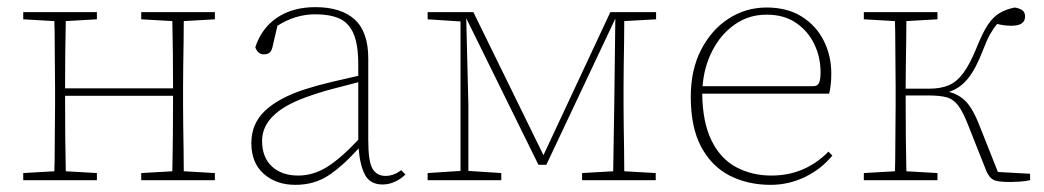

<svg xmlns="http://www.w3.org/2000/svg" viewBox="-20 -504 2920 537"><path d="M375 -450V-470H581V-450L494 -445Q494 -419 493.5 -386Q493 -353 492.5 -319.5Q492 -286 492 -260V-210Q492 -184 492.5 -151Q493 -118 493.5 -84.5Q494 -51 494 -25L581 -20V0H375V-20L462 -25Q463 -64 463.5 -122.5Q464 -181 464 -236H162Q162 -178 162.5 -120.5Q163 -63 164 -25L251 -20V0H45V-20L132 -25Q133 -51 133 -84.5Q133 -118 133.5 -151Q134 -184 134 -210V-260Q134 -286 133.5 -319.5Q133 -353 133 -386Q133 -419 132 -445L45 -450V-470H251V-450L164 -445Q163 -408 162.5 -354.5Q162 -301 162 -257H464Q464 -301 463.5 -354.5Q463 -408 462 -445Z M1050 12Q1016 12 1001.5 -14Q987 -40 983 -89Q937 -38 897.5 -12.5Q858 13 806 13Q753 13 718 -17.5Q683 -48 683 -104Q683 -158 721 -194Q759 -230 832 -254Q870 -266 908.5 -275Q947 -284 982 -292V-324Q982 -380 968.5 -410.5Q955 -441 928.5 -452.5Q902 -464 862 -464Q806 -464 756 -432L742 -372Q739 -360 733 -356Q727 -352 718 -352Q701 -352 694 -372Q712 -426 755.5 -455Q799 -484 862 -484Q934 -484 972 -449.5Q1010 -415 1010 -340V-112Q1010 -52 1022 -32Q1034 -12 1058 -12Q1081 -12 1102 -28L1114 -16Q1102 -4 1085 4Q1068 12 1050 12ZM713 -110Q713 -64 740.5 -38.5Q768 -13 814 -13Q855 -13 893 -36Q931 -59 982 -113V-274Q946 -265 907 -254.5Q868 -244 833 -231Q713 -187 713 -110Z M1176 0V-20L1268 -26V-444L1176 -450V-470H1304L1500 -70L1687 -470H1815V-450L1726 -445Q1726 -419 1725.5 -386Q1725 -353 1724.5 -319.5Q1724 -286 1724 -260V-210Q1724 -184 1724.5 -151Q1725 -118 1725.5 -84.5Q1726 -51 1726 -25L1814 -20V0H1608V-20L1695 -25L1698 -210L1701 -452L1508 -43H1486L1284 -453L1290 -210V-26L1382 -20V0Z M2124 -463Q2074 -463 2035 -435.5Q1996 -408 1972.5 -362.5Q1949 -317 1945 -263H2255Q2266 -263 2270.5 -271.5Q2275 -280 2275 -302Q2275 -344 2257.5 -380.5Q2240 -417 2206.5 -440Q2173 -463 2124 -463ZM2135 13Q2072 13 2021.5 -12.5Q1971 -38 1941.5 -92.5Q1912 -147 1912 -233Q1912 -309 1941 -365Q1970 -421 2018 -452Q2066 -483 2124 -483Q2182 -483 2222.5 -457.5Q2263 -432 2284 -390Q2305 -348 2305 -299Q2305 -265 2299 -242H1944Q1945 -162 1970 -111Q1995 -60 2039 -36.5Q2083 -13 2137 -13Q2186 -13 2226 -30.5Q2266 -48 2297 -80L2308 -69Q2277 -31 2231.5 -9Q2186 13 2135 13Z M2739 -25 2687 -156Q2673 -192 2659.5 -209.5Q2646 -227 2627 -232Q2608 -237 2577 -237H2513Q2513 -179 2513.5 -121Q2514 -63 2515 -25L2602 -20V0H2396V-20L2483 -25Q2484 -51 2484 -84.5Q2484 -118 2484.5 -151Q2485 -184 2485 -210V-260Q2485 -286 2484.5 -319.5Q2484 -353 2484 -386Q2484 -419 2483 -445L2396 -450V-470H2602V-450L2515 -445Q2515 -419 2514.5 -385.5Q2514 -352 2513.5 -318Q2513 -284 2513 -256H2579Q2611 -256 2633.5 -265.5Q2656 -275 2674.5 -300Q2693 -325 2712 -372Q2728 -412 2742.5 -434Q2757 -456 2775 -467Q2793 -478 2818 -483Q2831 -481 2839 -475.5Q2847 -470 2847 -458Q2847 -432 2809 -432Q2797 -432 2787 -433.5Q2777 -435 2769 -437Q2758 -424 2749 -408Q2740 -392 2729 -363Q2709 -311 2687 -284Q2665 -257 2634 -247Q2663 -240 2683 -218.5Q2703 -197 2723 -144L2771 -23L2861 -18V0Q2847 3 2831.5 4Q2816 5 2805 5Q2770 5 2758.5 -1Q2747 -7 2739 -25Z"/></svg>

Font: Source Serif 4 ExtraLight
Style: Regular
Weight: 200
Designer: Frank Grießhammer
Foundry: Adobe
Version: Version 4.005;hotconv 1.1.0;makeotfexe 2.6.0